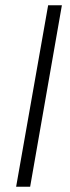

<svg xmlns="http://www.w3.org/2000/svg" viewBox="-20 -706 266 726"><path d="M41 0 162 -686H214L94 0Z"/></svg>

Font: Archivo SemiCondensed Thin
Style: Italic
Weight: 250
Width: 4
Italic angle: -10°
Designer: Hector Gatti
Foundry: Omnibus-Type
Version: Version 2.001